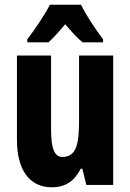

<svg xmlns="http://www.w3.org/2000/svg" viewBox="-20 -786 554 816"><path d="M324 -766H192C174 -729 125 -656 96 -619V-606H186C204 -622 229 -649 257 -683C285 -650 309 -624 331 -606H418V-619C380 -670 346 -722 324 -766ZM461 -550H316V-274C316 -177 306 -119 245 -119C210 -119 197 -158 197 -237V-550H52V-192C52 -65 104 10 201 10C258 10 297 -17 323 -69H330L347 0H461Z"/></svg>

Font: Noto Sans Khmer UI ExtraCondensed ExtraBold
Style: Regular
Weight: 800
Width: 2
Designer: Danh Hong and the Monotype Design Team
Foundry: Monotype Imaging Inc.
Version: Version 2.002